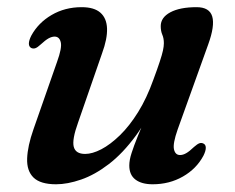

<svg xmlns="http://www.w3.org/2000/svg" viewBox="-20 -490 640 522"><path d="M533.5 -99.5Q539.5 -96.5 539.5 -88Q539.5 -79.5 533 -66.5Q514 -31 477.2 -10Q440.5 11 395 11Q365 11 348.2 -1.8Q331.5 -14.5 331.5 -40Q331.5 -55 337.8 -74.2Q344 -93.5 354.5 -119.5Q365 -145.5 379.5 -180Q394 -214.5 409.5 -260L414 -242Q385.5 -170.5 349.8 -121.8Q314 -73 275.8 -43.8Q237.5 -14.5 200.5 -1.8Q163.5 11 132.5 11Q90 11 71.2 -7.2Q52.5 -25.5 53.8 -59.2Q55 -93 71 -138.5L135 -321.5Q149 -360 145.2 -375.2Q141.5 -390.5 128.5 -390.5Q121 -390.5 112.2 -385.8Q103.5 -381 90.5 -369Q82 -361 76.2 -359Q70.5 -357 65 -359.5Q58.5 -363 58.5 -371.5Q58.5 -380 65 -393Q84 -428 120.2 -449.2Q156.5 -470.5 202 -470.5Q236 -470.5 253 -455.5Q270 -440.5 271 -412.5Q272 -384.5 257.5 -345L192.5 -157.5Q175.5 -110.5 180.5 -91Q185.5 -71.5 211.5 -71.5Q231 -71.5 255.5 -84.2Q280 -97 306 -122.2Q332 -147.5 355.5 -185.2Q379 -223 397 -273.5Q408 -303 414.2 -322Q420.5 -341 423 -352.5Q425.5 -364 425.5 -372.5Q425.5 -386 421.2 -395.8Q417 -405.5 417 -419Q417 -442.5 443 -456.5Q469 -470.5 514.5 -470.5Q549.5 -470.5 557 -445.2Q564.5 -420 546 -369L463 -138Q449.5 -99.5 453 -84Q456.5 -68.5 469.5 -68.5Q477.5 -68.5 486.2 -73.5Q495 -78.5 507.5 -90.5Q516.5 -98.5 522.2 -100.5Q528 -102.5 533.5 -99.5Z"/></svg>

Font: Fraunces Medium
Style: Italic
Weight: 500
Italic angle: -16°
Version: Version 1.000;[b76b70a41]